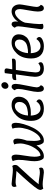

<svg xmlns="http://www.w3.org/2000/svg" viewBox="1081 -1749 678 2880"><g transform="rotate(-90 1420.0 -309.0)"><path d="M103 -474Q125 -474 200.5 -464.5Q276 -455 312 -455Q351 -455 369 -464Q386 -448 386 -422Q386 -395 369 -377Q179 -175 96 -67Q102 -68 113 -68Q139 -68 194.5 -59Q250 -50 274 -50Q314 -50 338 -62Q346 -49 346 -31Q346 10 273 10Q253 10 192 1Q131 -8 97 -8Q57 -8 30 1Q11 -25 11 -41Q11 -59 24 -82Q69 -158 295 -401Q267 -401 211 -407.5Q155 -414 124 -414Q92 -414 64 -400Q56 -419 56 -435Q56 -474 103 -474Z M462 -366Q462 -417 443 -457Q475 -474 497 -474Q541 -474 541 -407Q541 -371 525 -274Q509 -177 509 -132Q509 -69 527 -40Q577 -44 620.5 -101.5Q664 -159 686 -227Q708 -295 708 -346Q708 -403 693 -433Q719 -448 742 -448Q781 -448 781 -386Q781 -330 751 -245Q751 -235 748.5 -197Q746 -159 746 -138Q746 -71 764 -40Q814 -45 857.5 -106Q901 -167 923 -239.5Q945 -312 945 -366Q945 -428 930 -459Q955 -474 979 -474Q1018 -474 1018 -409Q1018 -362 998 -293Q978 -224 945 -155.5Q912 -87 860 -38.5Q808 10 752 10Q733 10 718 2Q685 -34 680 -101Q604 10 515 10Q496 10 481 2Q442 -41 442 -132Q442 -177 452 -242.5Q462 -308 462 -366Z M1338 -102Q1369 -83 1369 -60Q1369 -30 1327 -10Q1285 10 1230 10Q1142 10 1094.5 -39Q1047 -88 1047 -180Q1047 -318 1121.5 -396Q1196 -474 1285 -474Q1345 -474 1377 -444.5Q1409 -415 1409 -370Q1409 -321 1389 -285Q1369 -249 1341.5 -230.5Q1314 -212 1276 -201Q1238 -190 1212 -187.5Q1186 -185 1159 -185Q1146 -185 1126 -187Q1130 -112 1159 -76Q1188 -40 1233 -40Q1298 -40 1338 -102ZM1331 -359Q1331 -387 1314.5 -406Q1298 -425 1268 -425Q1215 -425 1174.5 -369.5Q1134 -314 1127 -228Q1155 -228 1174.5 -229.5Q1194 -231 1226.5 -238.5Q1259 -246 1279 -258.5Q1299 -271 1315 -297Q1331 -323 1331 -359Z M1571 -521Q1552 -521 1540 -534Q1528 -547 1528 -568Q1528 -593 1545 -610.5Q1562 -628 1584 -628Q1602 -628 1614.5 -614Q1627 -600 1627 -579Q1627 -555 1609 -538Q1591 -521 1571 -521ZM1559 -474Q1602 -474 1602 -411Q1602 -374 1576 -248Q1550 -122 1550 -99Q1550 -58 1582 -36Q1568 10 1531 10Q1481 10 1481 -81Q1481 -128 1503.5 -228.5Q1526 -329 1526 -371Q1526 -418 1506 -423Q1508 -437 1524 -455.5Q1540 -474 1559 -474Z M1716 -465H1749Q1750 -479 1756 -521.5Q1762 -564 1763 -576Q1781 -580 1795 -580Q1834 -580 1834 -549Q1834 -543 1831 -527Q1828 -511 1824.5 -491Q1821 -471 1820 -464Q1910 -464 1978 -469Q1981 -458 1981 -449Q1981 -412 1933 -411Q1901 -410 1811 -410Q1774 -157 1774 -120Q1774 -74 1789.5 -58.5Q1805 -43 1839 -43Q1874 -43 1911 -73Q1927 -57 1927 -39Q1927 -15 1899 -2.5Q1871 10 1833 10Q1708 10 1708 -125Q1708 -147 1714 -193Q1720 -239 1730 -307.5Q1740 -376 1744 -410Q1726 -410 1660 -404Q1658 -418 1658 -422Q1658 -465 1716 -465Z M2274 -102Q2305 -83 2305 -60Q2305 -30 2263 -10Q2221 10 2166 10Q2078 10 2030.5 -39Q1983 -88 1983 -180Q1983 -318 2057.5 -396Q2132 -474 2221 -474Q2281 -474 2313 -444.5Q2345 -415 2345 -370Q2345 -321 2325 -285Q2305 -249 2277.5 -230.5Q2250 -212 2212 -201Q2174 -190 2148 -187.5Q2122 -185 2095 -185Q2082 -185 2062 -187Q2066 -112 2095 -76Q2124 -40 2169 -40Q2234 -40 2274 -102ZM2267 -359Q2267 -387 2250.5 -406Q2234 -425 2204 -425Q2151 -425 2110.5 -369.5Q2070 -314 2063 -228Q2091 -228 2110.5 -229.5Q2130 -231 2162.5 -238.5Q2195 -246 2215 -258.5Q2235 -271 2251 -297Q2267 -323 2267 -359Z M2520 -273Q2499 -112 2499 -60Q2499 -30 2502 -5Q2484 3 2460 3Q2421 3 2421 -31Q2421 -45 2443 -194.5Q2465 -344 2465 -368Q2465 -414 2444 -423Q2446 -437 2462 -455.5Q2478 -474 2497 -474Q2538 -474 2538 -412Q2538 -394 2535 -376Q2565 -423 2607.5 -448.5Q2650 -474 2689 -474Q2739 -474 2766.5 -440Q2794 -406 2794 -351Q2794 -332 2775 -227.5Q2756 -123 2756 -99Q2756 -58 2788 -36Q2774 10 2737 10Q2687 10 2687 -81Q2687 -124 2705.5 -225.5Q2724 -327 2724 -347Q2724 -382 2710.5 -402.5Q2697 -423 2673 -423Q2634 -423 2587 -377.5Q2540 -332 2520 -273Z"/></g></svg>

Font: Overlock
Style: Italic
Weight: 400
Designer: Dario Muhafara
Foundry: Dario Manuel Muhafara
Version: Version 1.001